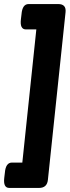

<svg xmlns="http://www.w3.org/2000/svg" viewBox="-60 -788 343 946"><path d="M227 -768Q267 -768 263 -728L176 98Q172 138 132 138H-14Q-45 138 -39 88L-36 63Q-32 13 -1 13H50L119 -643H68Q37 -643 43 -693L46 -718Q50 -768 81 -768Z"/></svg>

Font: Asap Semi Condensed Semi Condensed Black
Style: Italic
Weight: 900
Width: 4
Italic angle: -6°
Designer: Pablo Cosgaya
Foundry: Omnibus-Type
Version: Version 3.001; ttfautohint (v1.8.4.7-5d5b)